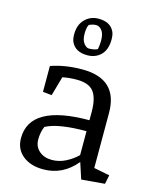

<svg xmlns="http://www.w3.org/2000/svg" viewBox="-122 -898 806 992"><g transform="rotate(15 281.0 -402.0)"><path d="M370.6 -237.8Q219.2 -237.8 154.3 -202.6Q140.6 -170.9 140.6 -132.3Q140.6 -93.8 167.5 -70.8Q194.3 -47.9 234.4 -47.9Q274.4 -47.9 310.1 -66.4Q345.7 -85 370.6 -109.9ZM52.7 -115.7Q52.7 -296.4 370.6 -296.4V-342.8Q370.1 -416 343.8 -449.2Q317.4 -482.4 251 -481.9Q214.4 -481.9 177.7 -474.6L148.4 -371.1L100.6 -376V-514.2Q175.8 -540.5 268.1 -540.5Q458.5 -540.5 458.5 -358.9V-64.5L543 -47.9L533.2 0L408.7 10.7L380.4 -75.7Q309.6 10.7 204.6 10.7Q136.7 10.7 94.7 -23.4Q52.7 -57.6 52.7 -115.7ZM271.5 -653.3Q299.3 -653.3 317.9 -662.6Q322.3 -687 322.3 -709Q322.3 -745.1 308.6 -762.7Q294.9 -780.3 277.3 -780.3Q259.8 -780.3 239.7 -771Q230.5 -755.4 230.5 -721.7Q230.5 -688.5 244.1 -670.9Q257.8 -653.3 271.5 -653.3ZM179.2 -705.1Q179.2 -756.3 208.5 -785.6Q237.8 -815.4 281.2 -815.4Q344.2 -815.4 365.7 -770Q373 -754.9 373 -728.5Q373 -674.8 344.7 -646Q316.4 -617.7 271.5 -617.7Q208 -618.2 186.5 -664.1Q179.2 -679.7 179.2 -705.1Z"/></g></svg>

Font: NoticiaText-Regular
Style: Regular
Weight: 400
Designer: JM Sole
Foundry: JM Sole
Version: Version 1.003